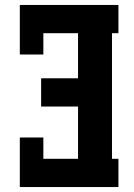

<svg xmlns="http://www.w3.org/2000/svg" viewBox="-20 -755 540 775"><path d="M60 0V-200H155V-114H295V-325H146V-439H295V-621H155V-535H60V-735H458V-621H432V-114H458V0Z"/></svg>

Font: Iosevka Curly Slab Heavy
Style: Regular
Weight: 900
Monospace: yes
Designer: Belleve Invis
Foundry: Belleve Invis
Version: Version 22.1.2; ttfautohint (v1.8.4)